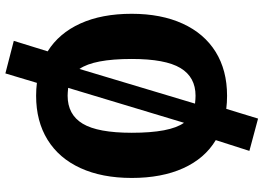

<svg xmlns="http://www.w3.org/2000/svg" viewBox="-156 -712 1002 731"><g transform="rotate(90 345.5 -347.0)"><path d="M658 -347Q658 -234 620.5 -152Q583 -70 512.5 -26.5Q442 17 345 17Q320 17 296 14L260 134L136 102L176 -27Q107 -70 70 -151.5Q33 -233 33 -347Q33 -459 70.5 -541Q108 -623 178 -666.5Q248 -710 345 -710Q371 -710 395 -707L432 -828L555 -795L514 -667Q584 -625 621 -543Q658 -461 658 -347ZM205 -347Q205 -203 243 -148L375 -588Q357 -590 345 -590Q274 -590 239.5 -532.5Q205 -475 205 -347ZM486 -347Q486 -493 448 -546L315 -105Q335 -103 345 -103Q417 -103 451.5 -160.5Q486 -218 486 -347Z"/></g></svg>

Font: Fira Sans BGR
Style: Bold
Weight: 700
Designer: bBox Type GmbH & Carrois Corporate GbR & Edenspiekermann AG
Foundry: bBox Type GmbH & Carrois Corporate GbR & Edenspiekermann AG
Version: Version 4.301